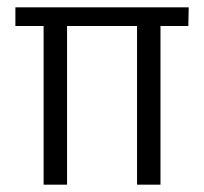

<svg xmlns="http://www.w3.org/2000/svg" viewBox="-20 -504 557 524"><path d="M494 -433H418V0H354V-433H163V0H99V-433H22V-484H495Z"/></svg>

Font: exo2condensed_l
Style: Regular
Weight: 300
Width: 3
Designer: Natanael Gama
Version: Version 1.001;PS 001.001;hotconv 1.0.70;makeotf.lib2.5.58329